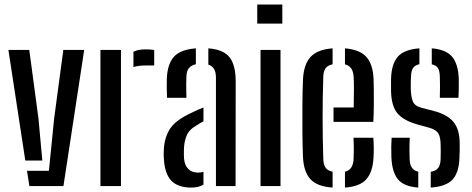

<svg xmlns="http://www.w3.org/2000/svg" viewBox="-20 -820 2081 846"><path d="M17 -600H109L149.5 -297.5L166.5 -112.5H91.5ZM99 -67.5H195.5L218.5 -297.5L259 -600H351L259.5 0H109.5Z M568 -524.5V-592Q588.5 -602.5 621 -602.5Q641 -602.5 659.5 -600V-531.5H622Q589.5 -531.5 568 -524.5ZM422.5 0V-600H513V0Z M716 -389Q715 -408 714.8 -430.2Q714.5 -452.5 715 -473Q717.5 -537 745.8 -569.2Q774 -601.5 843 -607V-537Q824 -533 813.2 -520.8Q802.5 -508.5 801.5 -484.5Q800.5 -471 800.5 -451.8Q800.5 -432.5 800.8 -415Q801 -397.5 801.5 -389ZM931.5 0V-478.5Q931.5 -525 898 -535V-607Q966 -601.5 992.2 -566.8Q1018.5 -532 1018.5 -461L1018 0ZM702.5 -114.5Q701.5 -126.5 701.2 -139Q701 -151.5 702 -164Q705.5 -218.5 731.5 -255.8Q757.5 -293 826 -324Q837.5 -330 850.5 -335.8Q863.5 -341.5 876.5 -346.5V-285.5Q869 -282 861.2 -277Q853.5 -272 844.5 -266.5Q812 -248 801.5 -220.5Q791 -193 790.5 -163Q790 -149.5 790.2 -140Q790.5 -130.5 791 -120.5Q793.5 -92 809.2 -75.8Q825 -59.5 852.5 -59.5Q866 -59.5 876.5 -63V-6.5Q855.5 6.5 822.5 6.5Q765 6.5 736 -22.8Q707 -52 702.5 -114.5Z M1113.5 -716V-800H1224V-716ZM1128 0V-600H1216V0Z M1315 -128.5Q1313 -174.5 1312.5 -236Q1312 -297.5 1312.5 -360Q1313 -422.5 1315 -470Q1318.5 -537.5 1349 -569.8Q1379.5 -602 1445.5 -607V-536.5Q1423 -532 1414 -518.5Q1405 -505 1404.5 -482Q1401.5 -390 1401.5 -302.2Q1401.5 -214.5 1404.5 -119.5Q1405 -94 1414.8 -80.8Q1424.5 -67.5 1445.5 -63.5V6.5Q1377.5 2 1347.8 -30.5Q1318 -63 1315 -128.5ZM1449.5 -283V-346.5H1538.5Q1539.5 -388 1539.5 -428.2Q1539.5 -468.5 1538 -482Q1536 -527.5 1500 -536.5V-607Q1565 -601.5 1594 -569.5Q1623 -537.5 1626 -473Q1626.5 -461.5 1627 -430Q1627.5 -398.5 1627.2 -358.8Q1627 -319 1625 -283ZM1500 6.5V-63.5Q1536 -71.5 1538 -120Q1539 -135 1539 -159.8Q1539 -184.5 1537.5 -213H1625Q1626.5 -197 1626.8 -171Q1627 -145 1626 -128.5Q1623 -62.5 1594.2 -30.2Q1565.5 2 1500 6.5Z M1878 6.5V-63Q1900.5 -66.5 1910.8 -80Q1921 -93.5 1921.5 -120Q1922 -141.5 1922 -152.8Q1922 -164 1921.5 -183Q1921 -215.5 1911.8 -231.5Q1902.5 -247.5 1875.5 -256L1818 -272Q1757 -289.5 1730.8 -321.2Q1704.5 -353 1703 -419Q1702.5 -448 1703 -470.5Q1704.5 -537.5 1732.5 -569.8Q1760.5 -602 1828 -607V-537Q1808.5 -533 1800 -520.2Q1791.5 -507.5 1791 -482Q1790.5 -473.5 1790 -459.8Q1789.5 -446 1790 -427.5Q1791 -394 1799 -373.5Q1807 -353 1837.5 -345L1891.5 -331Q1949.5 -316 1977.5 -283.5Q2005.5 -251 2005.5 -186Q2005.5 -169 2005.5 -156.2Q2005.5 -143.5 2004.5 -126.5Q2003 -61 1974.5 -29.5Q1946 2 1878 6.5ZM1918 -389Q1919 -412 1918.8 -439Q1918.5 -466 1918 -482.5Q1917.5 -507 1909.8 -519.8Q1902 -532.5 1882.5 -536.5V-607Q1945 -602 1972 -570.2Q1999 -538.5 2001.5 -472Q2001.5 -464.5 2001.5 -448.8Q2001.5 -433 2001.2 -416.2Q2001 -399.5 2000 -389ZM1704.5 -128.5Q1703 -175 1705.5 -213H1785.5Q1784 -181.5 1784.2 -159Q1784.5 -136.5 1785 -119.5Q1786 -71 1823 -63.5V6.5Q1759.5 2 1733.2 -30.2Q1707 -62.5 1704.5 -128.5Z"/></svg>

Font: Big Shoulders Stencil Text Medium
Style: Regular
Weight: 500
Designer: Patric King
Foundry: XO Type Co
Version: Version 1.000